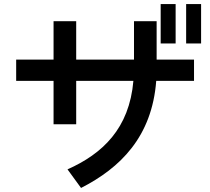

<svg xmlns="http://www.w3.org/2000/svg" viewBox="-20 -885 1040 950"><path d="M60 -590V-485H245V-270H357V-485H640C620 -249 487 -124 314 -47L381 45C575 -54 732 -208 753 -485H940V-590H755V-780H643V-590H357V-780H245V-590ZM775 -670H849V-865H775ZM901 -670H975V-865H901Z"/></svg>

Font: KT Kiyosuna Sans Bold
Style: Regular
Weight: 700
Designer: [Zen Kaku Gothic] Yoshimichi Ohira
Version: Version 1.010;Glyphs 3.1.2 (3151)